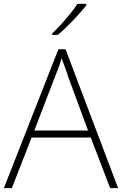

<svg xmlns="http://www.w3.org/2000/svg" viewBox="-20 -970 630 990"><path d="M0 0 281 -716H318L589 0H548L448 -261H143L41 0ZM157 -297H434L330 -578Q327 -590 321.5 -604.5Q316 -619 310 -636Q304 -653 298 -670Q293 -654 287.5 -637.5Q282 -621 276 -606Q270 -591 265 -578ZM425 -942Q412 -926 395 -906.5Q378 -887 358 -866Q338 -845 317.5 -825.5Q297 -806 278 -790H249V-797Q270 -817 295 -844.5Q320 -872 343 -900.5Q366 -929 379 -950H425Z"/></svg>

Font: Noto Sans Symbols ExtraLight
Style: Regular
Weight: 250
Version: Version 2.002